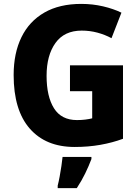

<svg xmlns="http://www.w3.org/2000/svg" viewBox="-20 -744 717 985"><path d="M339 -409H611V-32Q557 -12 495 -1Q433 10 363 10Q215 10 132.5 -84.5Q50 -179 50 -359Q50 -471 90 -553Q130 -635 207.5 -679.5Q285 -724 397 -724Q455 -724 508.5 -711.5Q562 -699 603 -679L552 -548Q519 -566 480 -576.5Q441 -587 399 -587Q310 -587 264.5 -523.5Q219 -460 219 -355Q219 -249 257 -188.5Q295 -128 375 -128Q397 -128 417.5 -130.5Q438 -133 453 -137V-276H339ZM449 72Q435 109 417 146Q399 183 374 221H276V208Q281 189 286 162Q291 135 295 108Q299 81 301 61H449Z"/></svg>

Font: Noto Sans SemiCondensed ExtraBold
Style: Regular
Weight: 800
Width: 4
Designer: Monotype Design Team
Foundry: Monotype Imaging Inc.
Version: Version 2.013; ttfautohint (v1.8.4.7-5d5b)